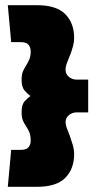

<svg xmlns="http://www.w3.org/2000/svg" viewBox="-20 -679 389 738"><path d="M97 -310Q87 -303 75 -290Q63 -277 63 -248Q63 -228 68 -216Q73 -204 80 -194Q87 -184 92.5 -171.5Q98 -159 98 -138Q98 -124 90 -113.5Q82 -103 60 -103H23L10 39H123Q197 39 231 4.5Q265 -30 265 -87Q265 -104 259.5 -122.5Q254 -141 248 -158Q242 -173 237 -186Q232 -199 232 -209Q232 -226 245 -236.5Q258 -247 274 -247H319V-373H274Q258 -373 245 -383.5Q232 -394 232 -411Q232 -424 238.5 -440Q245 -456 252 -474Q257 -488 261 -503Q265 -518 265 -533Q265 -590 231 -624.5Q197 -659 123 -659H10L23 -517H60Q82 -517 90 -506.5Q98 -496 98 -482Q98 -463 93 -451.5Q88 -440 82 -430Q75 -419 69 -406.5Q63 -394 63 -372Q63 -344 75 -330.5Q87 -317 97 -310Z"/></svg>

Font: Catamaran Thin Black
Style: Regular
Weight: 900
Version: Version 2.000